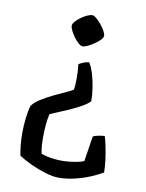

<svg xmlns="http://www.w3.org/2000/svg" viewBox="-88 -569 694 913"><g transform="rotate(10 259.5 -112.5)"><path d="M258 282Q231 282 194.5 271Q158 260 122.5 243.5Q87 227 62 210Q58 190 55 162Q52 134 52 104Q52 66 56.5 29Q61 -8 68 -30Q79 -48 107.5 -66Q136 -84 168.5 -99.5Q201 -115 226.5 -126.5Q252 -138 258 -143Q260 -153 261 -170Q262 -187 262 -199Q262 -215 261 -232.5Q260 -250 258 -266Q264 -270 277.5 -276Q291 -282 307 -284Q321 -262 330 -230.5Q339 -199 344 -166Q349 -133 349 -103Q335 -88 309 -73.5Q283 -59 253.5 -46Q224 -33 199.5 -23Q175 -13 164 -8Q159 11 156 41Q153 71 153 106Q153 129 154.5 148.5Q156 168 160 184Q173 189 189 192.5Q205 196 223 198Q241 200 259 200Q277 200 296 198Q315 196 333 192.5Q351 189 366 183L385 61Q393 56 411 52.5Q429 49 441 49Q446 64 452.5 94.5Q459 125 463.5 159.5Q468 194 468 220Q445 234 410.5 248.5Q376 263 336.5 272.5Q297 282 258 282ZM263 -353Q254 -353 242.5 -363Q231 -373 220 -388Q209 -403 202 -417.5Q195 -432 195 -441Q195 -449 204.5 -460.5Q214 -472 228.5 -482.5Q243 -493 258 -500Q273 -507 283 -507Q291 -507 303 -497Q315 -487 327 -472.5Q339 -458 347 -443.5Q355 -429 355 -420Q355 -411 344.5 -400Q334 -389 318 -378Q302 -367 287 -360Q272 -353 263 -353Z"/></g></svg>

Font: Texturina 12pt Medium
Style: Regular
Weight: 500
Designer: Guillermo Torres Carreño
Foundry: Omnibus-Type
Version: Version 1.002